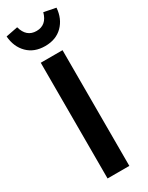

<svg xmlns="http://www.w3.org/2000/svg" viewBox="-251 -952 768 993"><g transform="rotate(-30 133.0 -455.5)"><path d="M-16 -897 55 -911Q73 -844 133 -844Q193 -844 211 -911L282 -897Q277 -833 237.5 -793.5Q198 -754 133 -754Q68 -754 28.5 -793.5Q-11 -833 -16 -897ZM199 -691V0H69V-691Z"/></g></svg>

Font: Fira Sans Condensed Medium
Style: Regular
Weight: 500
Width: 3
Designer: Carrois Corporate & Edenspiekermann AG
Foundry: Carrois Corporate GbR & Edenspiekermann AG
Version: Version 4.203;PS 004.203;hotconv 1.0.88;makeotf.lib2.5.64775